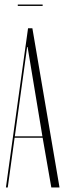

<svg xmlns="http://www.w3.org/2000/svg" viewBox="-20 -822 287 842"><path d="M167 -802V-796H58V-802ZM6 0 103 -698H122L241 0H205L167 -218H44L14 0ZM99 -616 45 -224H166L101 -616Z"/></svg>

Font: Moniqa ExtLt Narrow Display
Style: Regular
Weight: 200
Width: 4
Designer: Rajesh Rajput
Foundry: Rajesh Rajput
Version: Version 1.000